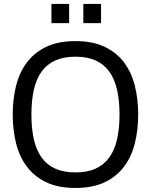

<svg xmlns="http://www.w3.org/2000/svg" viewBox="-20 -933 758 964"><path d="M43.9 -357.9Q43.9 -434.6 60.5 -501.7Q77.1 -568.8 114.5 -618.9Q151.9 -668.9 211.9 -697.8Q272 -726.6 358.9 -726.6Q445.8 -726.6 505.9 -697.8Q565.9 -668.9 603.3 -618.9Q640.6 -568.8 657.2 -501.7Q673.8 -434.6 673.8 -357.9Q673.8 -281.2 657.2 -214.1Q640.6 -147 603.3 -96.9Q565.9 -46.9 505.9 -18.1Q445.8 10.7 358.9 10.7Q272 10.7 211.9 -18.1Q151.9 -46.9 114.5 -96.9Q77.1 -147 60.5 -214.1Q43.9 -281.2 43.9 -357.9ZM137.7 -357.9Q137.7 -287.1 150.1 -232.9Q162.6 -178.7 189.2 -141.8Q215.8 -105 257.8 -86.2Q299.8 -67.4 358.9 -67.4Q418 -67.4 459.7 -86.2Q501.5 -105 528.3 -141.8Q555.2 -178.7 567.6 -232.9Q580.1 -287.1 580.1 -357.9Q580.1 -428.7 567.6 -482.9Q555.2 -537.1 528.3 -574Q501.5 -610.8 459.7 -629.6Q418 -648.4 358.9 -648.4Q299.8 -648.4 257.8 -629.6Q215.8 -610.8 189.2 -574Q162.6 -537.1 150.1 -482.9Q137.7 -428.7 137.7 -357.9ZM238.3 -816.9V-913.1H327.1V-816.9ZM398.4 -816.9V-913.1H487.3V-816.9Z"/></svg>

Font: Arian AMU
Style: Regular
Weight: 400
Designer: Ruben Hakobyan (Tarumian)
Foundry: Ruben Hakobyan (Tarumian)
Version: Version 4.003